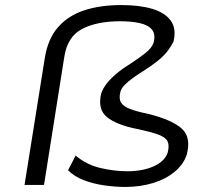

<svg xmlns="http://www.w3.org/2000/svg" viewBox="-20 -731 827 759"><path d="M476 8Q434 8 390 1.5Q346 -5 309.5 -19.5Q273 -34 249 -58L279 -116Q323 -79 378.5 -66.5Q434 -54 482 -54Q545 -54 588.5 -74Q632 -94 643 -128Q650 -156 642.5 -172Q635 -188 607 -198.5Q579 -209 523 -221Q441 -237 403 -268Q365 -299 380 -361Q387 -382 402 -401Q417 -420 440 -439.5Q463 -459 494 -478Q529 -501 554.5 -521Q580 -541 587 -562Q596 -595 581 -613.5Q566 -632 533 -639.5Q500 -647 455 -647Q363 -647 304.5 -616.5Q246 -586 234 -505L154 0H77L157 -501Q169 -577 209 -623Q249 -669 312.5 -690Q376 -711 459 -711Q532 -711 582 -696Q632 -681 655 -649.5Q678 -618 666 -567Q658 -550 643 -530Q628 -510 603 -490Q578 -470 543 -448Q522 -435 503 -421Q484 -407 472 -394.5Q460 -382 456 -368Q449 -341 458.5 -325.5Q468 -310 494.5 -300Q521 -290 565 -281Q658 -258 697.5 -223.5Q737 -189 718 -119Q706 -82 671 -52.5Q636 -23 585 -7.5Q534 8 476 8Z"/></svg>

Font: Nunito Sans 7pt Expanded Light
Style: Italic
Weight: 300
Width: 7
Italic angle: -9°
Designer: Vernon Adams
Foundry: Vernon Adams
Version: Version 3.101;gftools[0.9.27]